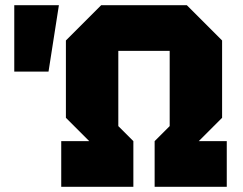

<svg xmlns="http://www.w3.org/2000/svg" viewBox="-20 -720 938 740"><path d="M35 -444V-700H207L167 -444ZM216 0V-176H324L234 -266V-564L370 -700H700L836 -564V-266L746 -176H854V0H576V-176L634 -234V-524H436V-234L494 -176V0Z"/></svg>

Font: Tektur ExtraBold
Style: Regular
Weight: 800
Designer: Adam Jagosz
Foundry: Adam Jagosz
Version: Version 1.005;gftools[0.9.30]